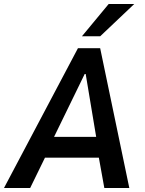

<svg xmlns="http://www.w3.org/2000/svg" viewBox="-45 -948 729 968"><path d="M-25 0 348 -705H460L607 0H481L444 -205L488 -153H141L208 -207L107 0ZM382 -575 211 -224 197 -258H465L445 -227L387 -575ZM368 -765 503 -928H632L460 -765Z"/></svg>

Font: Nunito Sans 7pt Condensed
Style: Bold Italic
Weight: 700
Width: 3
Italic angle: -9°
Designer: Vernon Adams
Foundry: Vernon Adams
Version: Version 3.101;gftools[0.9.27]